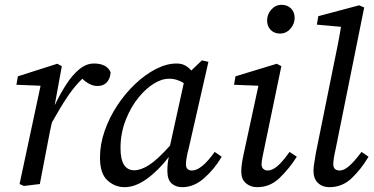

<svg xmlns="http://www.w3.org/2000/svg" viewBox="-20 -762 1549 795"><path d="M61 0 148 -407 48 -411 54 -446 217 -498 236 -488 207 -329V-327Q229 -373 254 -412Q279 -451 308 -475Q337 -499 369 -499Q422 -499 438 -463Q437 -438 423 -422Q409 -406 384 -406Q366 -406 350 -414.5Q334 -423 321 -436Q289 -406 259 -361Q229 -316 195 -255L187 -219Q176 -164 166 -110Q156 -56 145 0L79 8Z M479 -149Q479 -57 536 -57Q563 -57 597 -78.5Q631 -100 684 -159L741 -418Q728 -426 713 -431Q698 -436 681 -436Q649 -436 616.5 -415.5Q584 -395 556 -361Q523 -322 501 -266.5Q479 -211 479 -149ZM735 13Q707 13 690 -3Q673 -19 673 -54Q673 -85 679 -112Q635 -55 587.5 -21Q540 13 496 13Q456 13 425 -15Q394 -43 394 -110Q394 -165 413.5 -220.5Q433 -276 466 -326Q499 -376 540.5 -415Q582 -454 626 -476.5Q670 -499 711 -499Q731 -499 745.5 -491.5Q760 -484 772 -470L816 -512L843 -506L761 -146Q755 -124 752.5 -108Q750 -92 750 -82Q750 -56 775 -56Q814 -56 869 -133L898 -113Q868 -62 825.5 -24.5Q783 13 735 13Z M979 -51Q979 -66 981.5 -84.5Q984 -103 991 -134L1050 -407L949 -411L955 -446L1126 -498L1145 -488L1075 -151Q1070 -128 1066.5 -110Q1063 -92 1063 -82Q1063 -69 1070.5 -62.5Q1078 -56 1088 -56Q1107 -56 1128 -73.5Q1149 -91 1179 -133L1209 -113Q1177 -63 1137.5 -25Q1098 13 1045 13Q1017 13 998 -3.5Q979 -20 979 -51ZM1139 -623Q1116 -623 1101 -638Q1086 -653 1086 -677Q1086 -703 1103.5 -722.5Q1121 -742 1146 -742Q1170 -742 1185 -727Q1200 -712 1200 -688Q1200 -663 1182.5 -643Q1165 -623 1139 -623Z M1344 13Q1315 13 1296.5 -4.5Q1278 -22 1278 -55Q1278 -69 1281 -85.5Q1284 -102 1288 -129L1359 -480Q1368 -524 1376.5 -566Q1385 -608 1392 -651L1292 -660L1298 -695L1467 -740L1488 -731L1370 -146Q1360 -102 1360 -82Q1360 -56 1387 -56Q1404 -56 1425.5 -74.5Q1447 -93 1477 -133L1506 -113Q1475 -61 1436 -24Q1397 13 1344 13Z"/></svg>

Font: Source Serif 4 SmText
Style: Italic
Weight: 400
Italic angle: -12°
Designer: Frank Grießhammer
Foundry: Adobe
Version: Version 4.005;hotconv 1.1.0;makeotfexe 2.6.0